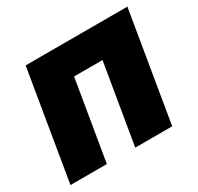

<svg xmlns="http://www.w3.org/2000/svg" viewBox="-123 -688 855 831"><g transform="rotate(-30 304.5 -272.5)"><path d="M5.7 0 96.6 -545.5H605.1L514.2 0H329.5L396.3 -399.1H254.3L187.5 0Z"/></g></svg>

Font: Karasuma Gothic
Style: Italic
Weight: 900
Italic angle: -9.39999°
Designer: Rasmus Andersson / Ryoko Nishizuka
Foundry: Genbu
Version: Version 1.00